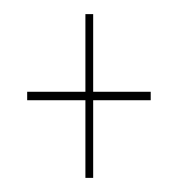

<svg xmlns="http://www.w3.org/2000/svg" viewBox="-20 -376 260 272"><path d="M101 -124H112V-234H193.5V-246H112V-356H101V-246H18.5V-234H101Z"/></svg>

Font: Anybody UltraCondensed Thin Thin
Style: Regular
Weight: 250
Version: Version 1.111